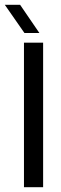

<svg xmlns="http://www.w3.org/2000/svg" viewBox="-44 -777 254 797"><path d="M55.5 0V-600H135V0ZM57.5 -640 -24 -757H39.5L119.5 -640Z"/></svg>

Font: Big Shoulders Stencil Text
Style: Regular
Weight: 400
Designer: Patric King
Foundry: XO Type Co
Version: Version 1.000